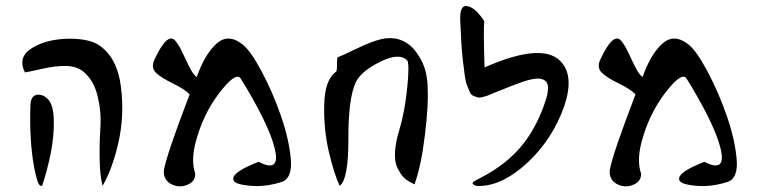

<svg xmlns="http://www.w3.org/2000/svg" viewBox="-20 -864 2583 655"><path d="M216 -732Q286 -732 319 -709Q380 -667 392.5 -568.5Q405 -470 384 -378Q363 -286 330 -230Q321 -263 320 -319Q319 -375 322.5 -428.5Q326 -482 313 -536Q300 -590 265 -619Q242 -638 206.5 -639Q171 -640 122.5 -629Q74 -618 65 -617Q39 -669 89 -700Q139 -731 216 -732ZM111 -541Q128 -541 141 -528Q162 -510 163.5 -456Q165 -402 153.5 -343.5Q142 -285 124 -231Q112 -223 102 -267Q82 -352 83 -475Q83 -509 86 -521Q92 -541 111 -541Z M539 -283Q549 -339 627 -542Q610 -560 570.5 -579Q531 -598 512.5 -615.5Q494 -633 507 -661Q530 -710 547.5 -725Q565 -740 577.5 -725.5Q590 -711 600.5 -688.5Q611 -666 624.5 -638.5Q638 -611 651 -601Q679 -680 719 -715.5Q759 -751 808 -712Q835 -691 873 -619.5Q911 -548 938.5 -468.5Q966 -389 972 -322Q978 -255 940 -243Q874 -222 812 -233Q772 -239 776 -257Q780 -280 862 -312Q928 -278 921 -337Q912 -410 819 -567Q810 -582 801 -596Q787 -618 741 -563Q680 -490 652 -395Q629 -320 646 -272Q647 -245 619 -233.5Q591 -222 564 -236Q537 -250 539 -283Z M1394 -235 1379 -243Q1364 -251 1355 -261Q1346 -271 1336 -290.5Q1326 -310 1327.5 -344Q1329 -378 1343 -423Q1361 -484 1369 -562.5Q1377 -641 1370 -657Q1343 -686 1277.5 -653.5Q1212 -621 1194 -584Q1168 -529 1168.5 -391Q1169 -253 1139 -230Q1121 -266 1102.5 -343.5Q1084 -421 1086 -506.5Q1088 -592 1126 -619Q1129 -621 1129.5 -633.5Q1130 -646 1130 -657.5Q1130 -669 1133 -669Q1147 -674 1196.5 -698Q1246 -722 1278.5 -730Q1311 -738 1340 -730Q1376 -719 1400 -686Q1424 -653 1432 -620Q1440 -587 1439 -554Q1442 -508 1429.5 -403Q1417 -298 1394 -235Z M1713 -566Q1699 -561 1675 -551Q1658 -544 1650 -540.5Q1642 -537 1629 -533.5Q1616 -530 1610.5 -531.5Q1605 -533 1596 -536.5Q1587 -540 1583 -549Q1579 -558 1573.5 -572.5Q1568 -587 1565.5 -606.5Q1563 -626 1559.5 -654Q1556 -682 1554 -716Q1552 -750 1550 -795Q1548 -849 1575 -843Q1601 -838 1630 -795Q1631 -794 1632 -792Q1629 -763 1633 -634Q1842 -726 1900 -646Q1942 -590 1895 -476Q1849 -366 1760 -292Q1679 -225 1604 -230Q1585 -237 1597 -245Q1601 -248 1617 -256Q1713 -305 1768 -377Q1815 -439 1842 -523Q1849 -545 1849.5 -560.5Q1850 -576 1844.5 -583.5Q1839 -591 1829 -594Q1819 -597 1806.5 -595.5Q1794 -594 1779.5 -590Q1765 -586 1751 -580.5Q1737 -575 1723 -570Q1716 -567 1713 -566Z M2060 -283Q2070 -339 2148 -542Q2131 -560 2091.5 -579Q2052 -598 2033.5 -615.5Q2015 -633 2028 -661Q2051 -710 2068.5 -725Q2086 -740 2098.5 -725.5Q2111 -711 2121.5 -688.5Q2132 -666 2145.5 -638.5Q2159 -611 2172 -601Q2200 -680 2240 -715.5Q2280 -751 2329 -712Q2356 -691 2394 -619.5Q2432 -548 2459.5 -468.5Q2487 -389 2493 -322Q2499 -255 2461 -243Q2395 -222 2333 -233Q2293 -239 2297 -257Q2301 -280 2383 -312Q2449 -278 2442 -337Q2433 -410 2340 -567Q2331 -582 2322 -596Q2308 -618 2262 -563Q2201 -490 2173 -395Q2150 -320 2167 -272Q2168 -245 2140 -233.5Q2112 -222 2085 -236Q2058 -250 2060 -283Z"/></svg>

Font: HarSinai
Style: Regular
Weight: 400
Version: Version 1.1